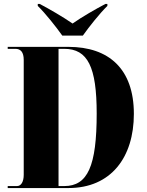

<svg xmlns="http://www.w3.org/2000/svg" viewBox="-20 -951 744 971"><path d="M295 -771H399C431 -816 484 -883 523 -921V-931H513C467 -907 392 -864 347 -832C301 -864 227 -907 181 -931H171V-921C210 -883 263 -816 295 -771ZM19 0H326C542 0 657 -156 657 -375C657 -602 531 -714 326 -714H19V-704H58C84 -704 100 -688 100 -648V-67C100 -32 87 -10 66 -10H19ZM305 -10H276V-704H305C424 -704 469 -612 469 -377C469 -112 424 -10 305 -10Z"/></svg>

Font: Noto Serif Display Condensed Black
Style: Regular
Weight: 900
Width: 3
Designer: Monotype Design Team
Foundry: Monotype Imaging Inc.
Version: Version 2.009